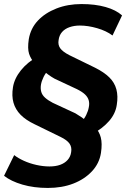

<svg xmlns="http://www.w3.org/2000/svg" viewBox="-25 -736 629 947"><path d="M211 191Q142 191 85.5 174.5Q29 158 -5 131L45 29Q64 44 92.5 57Q121 70 154.5 77.5Q188 85 219 85Q249 85 271.5 77Q294 69 308.5 53Q323 37 326 14Q330 -10 318 -27.5Q306 -45 273 -61L146 -123Q102 -144 76.5 -170Q51 -196 41.5 -229.5Q32 -263 39 -306Q46 -349 78 -389Q110 -429 163 -459L146 -424Q127 -445 118.5 -470.5Q110 -496 117 -543Q126 -596 161.5 -634Q197 -672 253 -694Q309 -716 377 -716Q444 -716 495.5 -701.5Q547 -687 577 -660L530 -561Q499 -584 454 -597Q409 -610 369 -610Q341 -610 318 -602Q295 -594 281 -578Q267 -562 264 -538Q260 -515 272 -498Q284 -481 317 -464L444 -402Q488 -380 514 -354.5Q540 -329 549 -295.5Q558 -262 551 -219Q545 -176 513.5 -139.5Q482 -103 428 -73L445 -107Q464 -88 472 -58.5Q480 -29 473 18Q465 70 428.5 109Q392 148 336.5 169.5Q281 191 211 191ZM177 -318Q174 -299 178.5 -283Q183 -267 197.5 -254Q212 -241 235 -229L347 -177Q364 -167 378.5 -157Q393 -147 401 -137L373 -131Q390 -148 400 -168.5Q410 -189 413 -207Q417 -226 412.5 -241.5Q408 -257 394.5 -270Q381 -283 355 -296L244 -348Q228 -357 213 -368Q198 -379 188 -388L217 -394Q200 -377 190 -356.5Q180 -336 177 -318Z"/></svg>

Font: Nunito Sans 6pt ExtraBold
Style: Italic
Weight: 800
Italic angle: -9°
Version: Version 3.101;gftools[0.9.27]